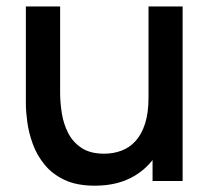

<svg xmlns="http://www.w3.org/2000/svg" viewBox="-20 -560 655 594"><path d="M273.5 14.5Q217.5 14.5 179.5 -3.5Q141.5 -21.5 117.8 -50.8Q94 -80 81.5 -114.5Q69 -149 64.5 -182Q60 -215 60 -240V-540H166V-274.5Q166 -243 171.2 -209.8Q176.5 -176.5 191.2 -148Q206 -119.5 232.8 -102Q259.5 -84.5 302.5 -84.5Q330.5 -84.5 355.5 -93.8Q380.5 -103 399.2 -123.5Q418 -144 428.8 -177.5Q439.5 -211 439.5 -259L504.5 -234.5Q504.5 -161 477 -104.8Q449.5 -48.5 398 -17Q346.5 14.5 273.5 14.5ZM452 0V-156H439.5V-540H545V0Z"/></svg>

Font: Manrope ExtraLight SemiBold
Style: Regular
Weight: 600
Version: Version 4.504